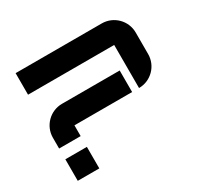

<svg xmlns="http://www.w3.org/2000/svg" viewBox="-146 -890 1132 1081"><g transform="rotate(-30 420.0 -350.0)"><path d="M770 -560C770 -637.3 707.3 -700 630 -700H70V-560H630V-280C707.3 -280 770 -342.7 770 -420ZM70 0H210V-140H70ZM70 -210H210V-280H585V-420H210C132.7 -420 70 -357.3 70 -280Z"/></g></svg>

Font: Abstante
Style: Regular
Weight: 500
Designer: Valerio Brotto (Silverblur_type)
Version: Version 1.000;Glyphs 3.1.2 (3151)